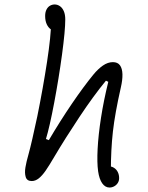

<svg xmlns="http://www.w3.org/2000/svg" viewBox="-20 -797 660 859"><path d="M419 -30.5Q413.5 -69.5 416.8 -131.5Q420 -193.5 432 -270.8Q444 -348 464.5 -431L454 -436Q398 -368 334.8 -272.8Q271.5 -177.5 223.5 -96.5Q199.5 -55.5 184 -33.2Q168.5 -11 153.5 1Q138.5 13 122 13Q100.5 13 95 -5.2Q89.5 -23.5 93.8 -48.5Q98 -73.5 107.5 -106.5Q114.5 -131.5 124.8 -176.2Q135 -221 147 -277Q172.5 -403 190.5 -520.5Q208.5 -638 208.5 -699.5L233.5 -657.5Q219.5 -657.5 207.8 -665.5Q196 -673.5 189 -688.8Q182 -704 182 -725.5Q182 -742.5 188 -754.2Q194 -766 203.8 -771.5Q213.5 -777 224.5 -777Q237 -777 248 -769.5Q259 -762 265.5 -747Q272 -732 272 -710Q272 -660 257.5 -553Q243 -446 222.5 -337.5Q202 -229 185.5 -175L198.5 -170Q250.5 -258 302.5 -334.2Q354.5 -410.5 398 -463.5Q418.5 -488.5 440.5 -503.8Q462.5 -519 485 -519Q506.5 -519 516.8 -504.8Q527 -490.5 527.8 -465Q528.5 -439.5 520.5 -405Q494.5 -290.5 485.2 -209Q476 -127.5 476 -30L459.5 -54Q477 -54 489 -46.8Q501 -39.5 507 -27.2Q513 -15 513 0Q513 12 507 21.5Q501 31 491 36.5Q481 42 470 42Q450.5 42 437.2 23Q424 4 419 -30.5Z"/></svg>

Font: Monaspace Radon Var
Style: Regular
Weight: 400
Designer: Riley Cran and the Lettermatic Team
Version: Version 1.000 (Monaspace Radon Var)